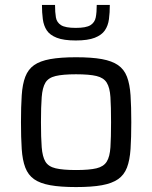

<svg xmlns="http://www.w3.org/2000/svg" viewBox="-20 -750 617 778"><path d="M288 8Q225 8 183.5 0.5Q142 -7 118 -24Q94 -41 82.5 -71Q71 -101 68 -146.5Q65 -192 65 -255Q65 -318 68 -363.5Q71 -409 82.5 -439Q94 -469 118 -486Q142 -503 183.5 -510.5Q225 -518 288 -518Q352 -518 393 -510.5Q434 -503 458.5 -486Q483 -469 494.5 -439Q506 -409 509 -363.5Q512 -318 512 -255Q512 -192 509 -146.5Q506 -101 494.5 -71Q483 -41 458.5 -24Q434 -7 393 0.5Q352 8 288 8ZM288 -61Q342 -61 371 -68Q400 -75 412.5 -95Q425 -115 427.5 -153.5Q430 -192 430 -255Q430 -318 427.5 -356.5Q425 -395 412.5 -415Q400 -435 371 -442Q342 -449 288 -449Q235 -449 205.5 -442Q176 -435 164 -415Q152 -395 149 -356.5Q146 -318 146 -255Q146 -192 149 -153.5Q152 -115 164 -95Q176 -75 205.5 -68Q235 -61 288 -61ZM287 -586Q238 -586 210 -597Q182 -608 169.5 -627Q157 -646 153.5 -672.5Q150 -699 150 -730H203Q203 -700 206.5 -679.5Q210 -659 227.5 -648Q245 -637 287 -637Q329 -637 346.5 -648Q364 -659 368 -679.5Q372 -700 372 -730H425Q425 -699 421.5 -672.5Q418 -646 405 -627Q392 -608 364 -597Q336 -586 287 -586Z"/></svg>

Font: Saira Thin
Style: Regular
Weight: 400
Version: Version 1.101